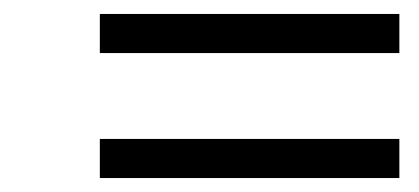

<svg xmlns="http://www.w3.org/2000/svg" viewBox="-20 -388 600 275"><path d="M123 -312V-368H552V-312ZM123 -133V-189H552V-133Z"/></svg>

Font: Titillium Web Light
Style: Italic
Weight: 300
Italic angle: -13°
Version: Version 1.002;PS 57.000;hotconv 1.0.70;makeotf.lib2.5.55311